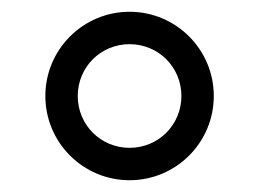

<svg xmlns="http://www.w3.org/2000/svg" viewBox="-20 -708 440 326"><path d="M288 -545C288 -496 249 -457 200 -457C151 -457 112 -496 112 -545C112 -594 151 -633 200 -633C249 -633 288 -594 288 -545ZM343 -545C343 -624 279 -688 200 -688C121 -688 57 -624 57 -545C57 -466 121 -402 200 -402C279 -402 343 -466 343 -545Z"/></svg>

Font: XITS Math
Style: Bold
Weight: 700
Designer: MicroPress Inc., with final additions and corrections provided by Coen Hoffman, Elsevier (retired)
Version: Version 1.302